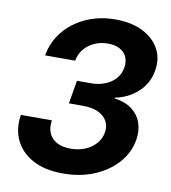

<svg xmlns="http://www.w3.org/2000/svg" viewBox="-83 -810 798 894"><g transform="rotate(10 315.5 -363.5)"><path d="M273.9 10.7Q188 10.7 130.9 -20.3Q73.7 -51.3 48.6 -104.5Q23.4 -157.7 34.2 -224.1H180.7Q175.3 -188.5 186.8 -162.6Q198.2 -136.7 224.6 -123Q251 -109.4 288.6 -109.4Q326.2 -109.4 357.2 -122.1Q388.2 -134.8 408.4 -158Q428.7 -181.2 433.6 -210.9Q439 -242.2 425.5 -265.9Q412.1 -289.6 383.1 -302.7Q354 -315.9 311 -315.9H245.1L263.7 -425.8H329.6Q366.7 -425.8 397 -438Q427.2 -450.2 446.3 -472.2Q465.3 -494.1 470.2 -523.9Q475.1 -553.2 465.1 -575.2Q455.1 -597.2 432.4 -609.4Q409.7 -621.6 376 -621.6Q341.8 -621.6 313 -608.6Q284.2 -595.7 264.6 -572.3Q245.1 -548.8 239.3 -516.6H97.2Q108.4 -581.5 148.9 -631.3Q189.5 -681.2 252.4 -709.7Q315.4 -738.3 392.1 -738.3Q466.8 -738.3 520 -711.9Q573.2 -685.5 598.6 -639.9Q624 -594.2 614.3 -537.1Q604.5 -475.1 559.1 -433.1Q513.7 -391.1 450.7 -378.9L450.2 -375.5Q501 -369.1 533.2 -344.7Q565.4 -320.3 578.1 -283.7Q590.8 -247.1 583.5 -202.6Q573.2 -141.1 530.3 -92.8Q487.3 -44.4 421.1 -16.8Q355 10.7 273.9 10.7Z"/></g></svg>

Font: Inter 24pt
Style: Bold Italic
Weight: 700
Italic angle: -9.3988°
Version: Version 4.001;git-66647c0bb